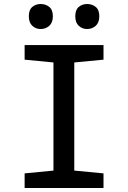

<svg xmlns="http://www.w3.org/2000/svg" viewBox="-20 -939 640 959"><path d="M103 0V-73L247 -87V-627L103 -641V-714H497V-641L351 -627V-87L497 -73V0ZM415 -794Q391 -794 373.5 -810Q356 -826 356 -858Q356 -890 373.5 -904.5Q391 -919 415 -919Q440 -919 458 -904.5Q476 -890 476 -858Q476 -826 458 -810Q440 -794 415 -794ZM183 -794Q159 -794 141.5 -810Q124 -826 124 -858Q124 -890 141.5 -904.5Q159 -919 183 -919Q208 -919 226 -904.5Q244 -890 244 -858Q244 -826 226 -810Q208 -794 183 -794Z"/></svg>

Font: Noto Sans Mono Medium
Style: Regular
Weight: 500
Designer: Monotype Design Team
Foundry: Monotype Imaging Inc.
Version: Version 2.014